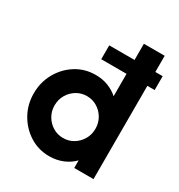

<svg xmlns="http://www.w3.org/2000/svg" viewBox="-162 -777 839 899"><g transform="rotate(30 257.0 -328.0)"><path d="M234 11.1Q175.7 11.1 128.5 -18.8Q81.2 -48.6 53.1 -98.3Q25 -147.9 25 -208.3Q25 -268.8 53.1 -318.8Q81.2 -368.8 128.5 -398.3Q175.7 -427.8 234 -427.8Q270.8 -427.8 301.4 -416Q331.9 -404.2 355.6 -383.3V-504.2H218.8V-579.2H355.6V-666.7H468.1V-579.2H507.6V-504.2H468.1V0H363.9V-41Q340.3 -16.7 306.9 -2.8Q273.6 11.1 234 11.1ZM247.9 -95.1Q278.5 -95.1 303.5 -110.4Q328.5 -125.7 343.4 -151.4Q358.3 -177.1 358.3 -208.3Q358.3 -239.6 343.4 -265.3Q328.5 -291 303.5 -306.2Q278.5 -321.5 247.9 -321.5Q217.4 -321.5 192.4 -306.2Q167.4 -291 152.4 -265.3Q137.5 -239.6 137.5 -208.3Q137.5 -177.1 152.4 -151.4Q167.4 -125.7 192.4 -110.4Q217.4 -95.1 247.9 -95.1Z"/></g></svg>

Font: co2trust
Style: Bold
Weight: 700
Designer: Kristian Moeller
Foundry: Dicotype
Version: Version 1.000